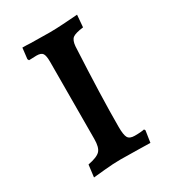

<svg xmlns="http://www.w3.org/2000/svg" viewBox="-134 -578 588 659"><g transform="rotate(-30 160.0 -248.5)"><path d="M51 -40Q88 -47 100 -60Q112 -73 112 -106L113 -411Q113 -436 107 -444.5Q101 -453 83 -453L53 -452L50 -458L55 -501Q73 -501 88 -500L164 -499Q187 -499 224.5 -501.5Q262 -504 274 -505L270 -457Q238 -453 227.5 -445Q217 -437 215 -414Q205 -218 205 -100Q205 -68 211.5 -57Q218 -46 238 -46Q252 -46 262.5 -47Q273 -48 276 -49L279 -44L272 2Q259 2 223.5 1Q188 0 154 0Q126 0 91 3.5Q56 7 45 8Z"/></g></svg>

Font: Alegreya SC Medium
Style: Regular
Weight: 500
Designer: Juan Pablo del Peral
Foundry: Huerta Tipografica
Version: Version 2.007; ttfautohint (v1.6)